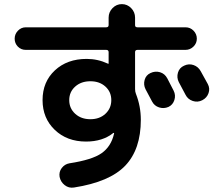

<svg xmlns="http://www.w3.org/2000/svg" viewBox="-20 -837 1040 914"><path d="M696.3 -489.3Q718.8 -500 741.7 -493.2Q764.6 -486.3 776.4 -463.9Q781.2 -454.1 791.5 -434.6Q801.8 -415 806.6 -405.3Q817.4 -383.8 810.1 -360.8Q802.7 -337.9 782.2 -328.1Q759.8 -318.4 737.3 -325.7Q714.8 -333 704.1 -353.5Q677.7 -402.3 672.9 -412.1Q662.1 -433.6 668.5 -456.5Q674.8 -479.5 696.3 -489.3ZM856.4 -524.4Q878.9 -535.2 901.4 -527.3Q923.8 -519.5 935.5 -498Q958 -458 969.2 -437Q980.5 -416 972.7 -393.6Q964.8 -371.1 942.9 -359.9Q920.9 -348.6 897.5 -356.4Q874 -364.3 863.3 -385.7Q853.5 -405.3 831.1 -446.3Q820.3 -467.8 827.1 -491.2Q834 -514.6 856.4 -524.4ZM481.9 -295.4Q509.8 -321.3 509.8 -360.4Q509.8 -399.4 481.9 -424.8Q454.1 -450.2 410.2 -450.2Q366.2 -450.2 337.9 -424.8Q309.6 -399.4 309.6 -360.4Q309.6 -321.3 337.9 -295.4Q366.2 -269.5 410.2 -269.5Q454.1 -269.5 481.9 -295.4ZM102.5 -599.6Q80.1 -599.6 64.9 -615.2Q49.8 -630.9 49.8 -652.8Q49.8 -674.8 65.4 -690.9Q81.1 -707 102.5 -707H485.4Q497.1 -707 497.1 -717.8V-752.9Q497.1 -779.3 515.6 -798.3Q534.2 -817.4 560.1 -817.4Q585.9 -817.4 604.5 -798.3Q623 -779.3 623 -752.9V-716.8Q623 -707 634.8 -707H863.3Q885.7 -707 901.4 -690.9Q917 -674.8 917 -652.8Q917 -630.9 900.9 -615.2Q884.8 -599.6 863.3 -599.6H634.8Q623 -599.6 623 -588.9V-413.1Q623 -400.4 627 -390.6Q650.4 -331.1 650.4 -266.6Q650.4 -126 576.2 -48.3Q502 29.3 332 55.7Q307.6 59.6 288.1 44.4Q268.6 29.3 263.7 4.9Q259.8 -18.6 273.9 -37.1Q288.1 -55.7 310.5 -59.6Q418.9 -76.2 463.9 -107.9Q508.8 -139.6 522.5 -199.2Q522.5 -200.2 522.9 -201.2Q523.4 -202.1 523.4 -203.1Q523.4 -204.1 522.5 -204.1H519.5Q468.8 -163.1 389.6 -163.1Q298.8 -163.1 240.7 -218.8Q182.6 -274.4 182.6 -360.4Q182.6 -447.3 241.2 -502Q299.8 -556.6 392.6 -556.6Q445.3 -556.6 493.2 -534.2Q493.2 -534.2 494.1 -534.2L496.1 -533.2Q497.1 -533.2 497.1 -534.2V-588.9Q497.1 -599.6 485.4 -599.6Z"/></svg>

Font: Rounded-X Mgen+ 1mn bold
Style: Bold
Weight: 700
Designer: [Source Han Sans]
Ryoko NISHIZUKA  (kana & ideographs); Paul D. Hunt (Latin, Greek & Cyrillic); Wenlong ZHANG  (bopomofo
Version: Version 1.059.20150602